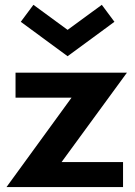

<svg xmlns="http://www.w3.org/2000/svg" viewBox="-20 -761 551 781"><path d="M6.4 0 270.9 -363.6H43.2V-465.5H496.4L230.5 -101.8H480.5V0ZM255 -532.3 64.5 -672.3 115.9 -741.4 255 -639.5 394.1 -741.4 445.5 -672.3Z"/></svg>

Font: Spartan
Style: Bold
Weight: 700
Designer: Matt Bailey, Mirko Velimirovic
Foundry: Matt Bailey
Version: Version 1.005